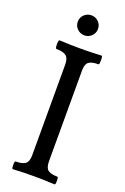

<svg xmlns="http://www.w3.org/2000/svg" viewBox="-160 -884 610 937"><g transform="rotate(20 145.0 -415.5)"><path d="M144 -730Q122 -730 106.5 -745Q91 -760 91 -782Q91 -804 106.5 -819Q122 -834 144 -834Q165 -834 180.5 -819Q196 -804 196 -782Q196 -760 180.5 -745Q165 -730 144 -730ZM39 3Q34 3 34 -17Q34 -37 39 -37Q74 -37 89.5 -48.5Q105 -60 105 -94V-564Q105 -597 89.5 -609Q74 -621 39 -621Q33 -621 33 -643.5Q33 -666 39 -666Q93 -663 148 -663Q202 -663 257 -666Q262 -666 262 -643.5Q262 -621 257 -621Q222 -621 207 -609.5Q192 -598 192 -564V-94Q192 -60 207 -48.5Q222 -37 256 -37Q261 -37 261 -17Q261 3 256 3Q200 0 148 0Q95 0 39 3Z"/></g></svg>

Font: Junicode Cond Medium
Style: Regular
Weight: 500
Width: 3
Designer: Peter S. Baker
Version: Version 2.201